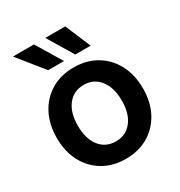

<svg xmlns="http://www.w3.org/2000/svg" viewBox="-175 -850 919 982"><g transform="rotate(-30 285.0 -359.0)"><path d="M285.2 11.7Q209 11.7 151.9 -22.2Q94.7 -56.2 62.7 -116.7Q30.8 -177.2 30.8 -257.3Q30.8 -337.4 62.7 -398.2Q94.7 -459 151.9 -493.2Q209 -527.3 285.2 -527.3Q360.8 -527.3 418.2 -493.2Q475.6 -459 507.6 -398.2Q539.6 -337.4 539.6 -257.3Q539.6 -177.2 507.6 -116.7Q475.6 -56.2 418.2 -22.2Q360.8 11.7 285.2 11.7ZM285.2 -91.3Q344.2 -91.3 379.4 -135.7Q414.6 -180.2 414.6 -257.3Q414.6 -334.5 379.4 -379.4Q344.2 -424.3 285.2 -424.3Q225.6 -424.3 190.4 -379.6Q155.3 -335 155.3 -257.3Q155.3 -180.2 190.4 -135.7Q225.6 -91.3 285.2 -91.3ZM166 -580.1 44.9 -730.5H168.9L259.8 -580.1ZM326.2 -580.1 235.8 -730.5H353.5L417 -580.1Z"/></g></svg>

Font: Inter Display SemiBold
Style: Regular
Weight: 600
Designer: Rasmus Andersson
Foundry: rsms
Version: Version 4.001;git-9221beed3